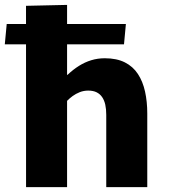

<svg xmlns="http://www.w3.org/2000/svg" viewBox="-53 -772 753 792"><path d="M54.5 0 54.3 -748 223.7 -751.8V-463.3H225.5Q248.7 -485.2 272.8 -500.3Q297 -515.5 323.5 -523.6Q350 -531.7 379.2 -531.7Q428.3 -531.7 462 -514.7Q495.7 -497.7 515.9 -466.8Q536.2 -435.8 545.3 -394.3Q554.5 -352.8 554.5 -303.8V0H385.3V-298.2Q385.3 -321.7 381.3 -340.1Q377.2 -358.5 368.4 -371.3Q359.7 -384.2 345.5 -391.3Q331.3 -398.3 311.2 -398.3Q292.3 -398.3 275.9 -391.8Q259.5 -385.2 246.6 -375.8Q233.7 -366.3 223.7 -356V0ZM-33.2 -589.2 -25.3 -673H466.3L458.5 -589.2Z"/></svg>

Font: Murecho Thin
Style: Regular
Weight: 100
Designer: Neil Summerour
Foundry: Positype
Version: Version 1.010